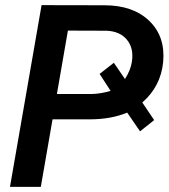

<svg xmlns="http://www.w3.org/2000/svg" viewBox="-20 -731 660 751"><path d="M185.5 -264.2 139.6 0H19L142.6 -710.9L388.2 -710.4Q500.5 -710.4 564 -649.2Q627.4 -587.9 618.2 -488.3Q608.9 -393.1 536.6 -330.1L583 -261.2L527.8 -217.3L477.5 -290.5Q414.1 -264.2 330.6 -264.2ZM468.8 -421.9Q490.2 -455.1 495.6 -487.8Q504.4 -541.5 476.8 -575.2Q449.2 -608.9 396 -610.8L245.6 -611.3L202.6 -363.3H339.8Q374.5 -364.3 412.6 -375.5L369.6 -441.9L425.3 -485.4Z"/></svg>

Font: Roboto Medium
Style: Italic
Weight: 500
Italic angle: -12°
Designer: Google
Version: Version 2.134; 2016